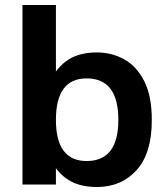

<svg xmlns="http://www.w3.org/2000/svg" viewBox="-20 -739 665 769"><path d="M204 -719V0H70V-719ZM368 10Q291 10 243.5 -25.5Q196 -61 175 -121.5Q154 -182 154 -258Q154 -335 175 -396Q196 -457 243.5 -493Q291 -529 368 -529Q428 -529 478 -501Q528 -473 558 -413.5Q588 -354 588 -258Q588 -125 527 -57.5Q466 10 368 10ZM327 -94Q454 -94 454 -259Q454 -425 327 -425Q204 -425 204 -259Q204 -94 327 -94Z"/></svg>

Font: 42dot Sans ExtraBold
Style: Regular
Weight: 800
Designer: 42dot
Version: Version 1.000